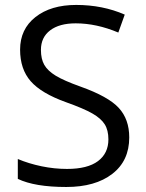

<svg xmlns="http://www.w3.org/2000/svg" viewBox="-20 -744 589 774"><path d="M501 -189.9Q501 -95.7 432.6 -43Q364.3 9.8 247.1 9.8Q120.1 9.8 51.8 -22.9V-103Q95.7 -84.5 147.5 -73.7Q199.2 -63 250 -63Q333 -63 375 -94.5Q417 -126 417 -182.1Q417 -219.2 402.1 -242.9Q387.2 -266.6 352.3 -286.6Q317.4 -306.6 246.1 -332Q146.5 -367.7 103.8 -416.5Q61 -465.3 61 -543.9Q61 -626.5 123 -675.3Q185.1 -724.1 287.1 -724.1Q393.6 -724.1 482.9 -685.1L457 -612.8Q368.7 -649.9 285.2 -649.9Q219.2 -649.9 182.1 -621.6Q145 -593.3 145 -543Q145 -505.9 158.7 -482.2Q172.4 -458.5 204.8 -438.7Q237.3 -418.9 304.2 -395Q416.5 -355 458.7 -309.1Q501 -263.2 501 -189.9Z"/></svg>

Font: f0_51640 
Style: Regular
Weight: 400
Foundry: Ascender Corporation
Version: Version 1.10